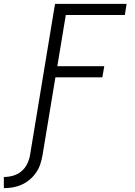

<svg xmlns="http://www.w3.org/2000/svg" viewBox="-84 -755 704 998"><path d="M-64 223V165Q-41 165 -17 158.5Q7 152 26.5 136Q46 120 57 97.5Q68 75 72 52L202 -735H574L565 -677H258L214 -411H458L448 -353H204L137 52Q133 75 125.5 98Q118 121 104 141.5Q90 162 70.5 178.5Q51 195 28.5 205Q6 215 -17.5 219Q-41 223 -64 223Z"/></svg>

Font: Iosevka Aile Light Oblique
Style: Regular
Weight: 300
Italic angle: -9°
Designer: Belleve Invis
Foundry: Belleve Invis
Version: Version 31.1.0; ttfautohint (v1.8.4)